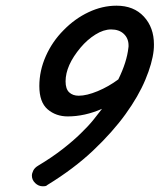

<svg xmlns="http://www.w3.org/2000/svg" viewBox="-20 -462 564 679"><path d="M131.3 196.8Q116.2 196.8 104.5 185.5Q92.8 174.3 92.8 159.2Q92.8 150.9 97.7 141.1Q102.5 131.3 114.7 124Q163.6 94.7 201.2 65.4Q238.8 36.1 265.6 9.8Q293 -16.6 311 -39.1Q329.1 -61.5 340.8 -77.1Q279.3 -50.3 219.7 -50.3Q177.7 -50.3 148.4 -75.4Q119.1 -100.6 119.1 -157.7Q119.1 -211.9 142.1 -263.7Q165 -315.4 205.1 -355.5Q244.6 -396 293.2 -418.9Q341.8 -441.9 392.1 -441.9Q453.1 -441.9 488.8 -403.3Q524.4 -364.7 524.4 -305.2Q524.4 -299.8 524.2 -294.4Q523.9 -289.1 523.4 -283.7Q518.6 -238.8 494.1 -180.2Q469.7 -121.6 423.8 -58.1Q377.9 5.4 309.6 70.1Q241.2 134.8 147.9 191.9Q144 195.8 139.6 196.3Q135.3 196.8 131.3 196.8ZM258.3 -123.5Q286.6 -123.5 325.4 -139.6Q364.3 -155.8 398.4 -181.2Q428.7 -242.7 434.1 -293.5L434.6 -297.4V-301.3Q434.6 -326.2 418 -342Q401.4 -357.9 373 -357.9Q346.2 -357.9 317.4 -339.8Q288.6 -321.8 265.1 -293.9Q211.9 -230.5 211.9 -174.3Q211.9 -147.5 224.6 -135.5Q237.3 -123.5 258.3 -123.5Z"/></svg>

Font: Damion
Style: Regular
Weight: 400
Designer: Vernon Adams
Foundry: Vernon Adams
Version: Version 1.100; ttfautohint (v1.8.4.7-5d5b)